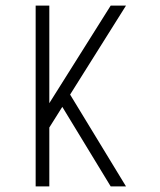

<svg xmlns="http://www.w3.org/2000/svg" viewBox="-20 -666 570 686"><path d="M107.4 -646H156.2V-297.4L375.5 -646H430.2L230.5 -328.1L430.2 0H375.5L202.6 -284.2L156.2 -210.4V0H107.4Z"/></svg>

Font: AzarMehrMonospaced
Style: SansRegular
Weight: 1
Designer: Amin Abedi
Version: Version 1.00